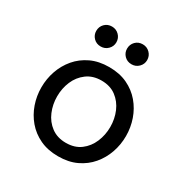

<svg xmlns="http://www.w3.org/2000/svg" viewBox="-170 -875 992 1026"><g transform="rotate(30 326.0 -362.5)"><path d="M326 10Q262 10 213.5 -13Q165 -36 132 -75Q99 -114 82 -163Q65 -212 65 -265Q65 -318 82 -367Q99 -416 132 -455Q165 -494 213.5 -517Q262 -540 326 -540Q390 -540 438.5 -517Q487 -494 520 -455Q553 -416 570 -367Q587 -318 587 -265Q587 -212 570 -163Q553 -114 520 -75Q487 -36 438.5 -13Q390 10 326 10ZM326 -73Q380 -73 416.5 -100.5Q453 -128 471.5 -172Q490 -216 490 -265Q490 -315 471.5 -358.5Q453 -402 416.5 -429.5Q380 -457 326 -457Q273 -457 236 -429.5Q199 -402 180.5 -358.5Q162 -315 162 -265Q162 -216 180.5 -172Q199 -128 236 -100.5Q273 -73 326 -73ZM420 -612Q393 -612 375.5 -630Q358 -648 358 -673Q358 -699 375.5 -717Q393 -735 420 -735Q446 -735 464 -717Q482 -699 482 -673Q482 -648 464 -630Q446 -612 420 -612ZM230 -612Q203 -612 185.5 -630Q168 -648 168 -673Q168 -699 185.5 -717Q203 -735 230 -735Q256 -735 274 -717Q292 -699 292 -673Q292 -648 274 -630Q256 -612 230 -612Z"/></g></svg>

Font: Be Vietnam Pro Variable Thin
Style: Regular
Weight: 100
Designer: Lam Bao, Tony Le, Vietanh Nguyen
Foundry: Yellow Type Foundry
Version: Version 1.002